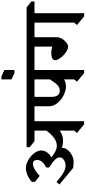

<svg xmlns="http://www.w3.org/2000/svg" viewBox="716 -1890 1184 2656"><g transform="rotate(-90 1308.0 -562.0)"><path d="M959 -677V10H916L796 -89L829 -128V-328Q796 -304 762 -293Q728 -282 685 -282Q634 -282 589 -299L590 -289Q590 -252 561 -216.5Q532 -181 486 -158Q440 -135 393 -135Q375 -135 350.5 -137.5Q326 -140 312 -143L84 -332L119 -373L175 -327Q268 -247 348 -247Q395 -249 427 -273Q459 -297 459 -331Q459 -360 426 -393.5Q393 -427 319 -473V-516Q369 -539 396 -571Q423 -603 423 -641Q423 -669 410 -684Q397 -699 373 -699Q339 -699 294 -674Q249 -649 203 -605L120 -671V-714Q164 -753 214.5 -774.5Q265 -796 310 -796Q364 -796 421.5 -763Q479 -730 517 -680Q555 -630 555 -584Q555 -543 529 -505Q503 -467 458 -442Q474 -432 507 -408Q569 -368 618 -368Q672 -368 721.5 -401.5Q771 -435 829 -511V-677H683L600 -743V-786H1039L1122 -720V-677Z M1831 -677H1668V10H1625L1505 -89L1538 -128V-268Q1497 -242 1443 -242Q1382 -242 1317 -274.5Q1252 -307 1209 -361Q1166 -415 1166 -477V-677H1089L1006 -743V-786H1748L1831 -720ZM1296 -677V-442Q1296 -327 1382 -327Q1414 -327 1439 -343.5Q1464 -360 1483 -384.5Q1502 -409 1538 -463V-677Z M1668 -954H1625L1538 -995V-1134H1581L1668 -1093Z M2453 -677V10H2410L2290 -89L2323 -128V-677H2121V-364Q2121 -331 2099.5 -295.5Q2078 -260 2047.5 -236Q2017 -212 1991 -212Q1957 -212 1912 -243Q1867 -274 1835 -317.5Q1803 -361 1803 -394Q1803 -416 1829 -430.5Q1855 -445 1903 -445Q1940 -445 1991 -433V-677H1704L1620 -743V-786H2533L2616 -720V-677Z"/></g></svg>

Font: InknutAntiqua
Style: Medium
Weight: 500
Designer: Claus Eggers Srensen
Foundry: Claus Eggers Srensen
Version: Version 1.000; ttfautohint (v1.2) -l 7 -r 28 -G 50 -x 13 -D 